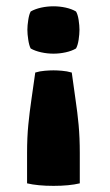

<svg xmlns="http://www.w3.org/2000/svg" viewBox="-20 -579 348 610"><path d="M92 -348.5Q85.5 -302 79.8 -262.8Q74 -223.5 70 -183Q66 -142.5 66 -93V3.5Q100 11.5 150 11.5Q200 11.5 233.5 3.5V-93Q233.5 -141.5 229.8 -182Q226 -222.5 220 -262.5Q214 -302.5 208 -348.5Q192.5 -353 176.8 -354.2Q161 -355.5 150 -355.5Q138.5 -355.5 122.5 -354.2Q106.5 -353 92 -348.5ZM150 -408.5Q169.5 -408.5 188.8 -412.8Q208 -417 221.5 -425Q227 -434.5 229.8 -452.5Q232.5 -470.5 232.5 -484.5Q232.5 -498 229.8 -515.8Q227 -533.5 221.5 -542.5Q208 -550.5 188.8 -554.8Q169.5 -559 150 -559Q130 -559 110.8 -554.8Q91.5 -550.5 77.5 -542.5Q72.5 -533.5 69.8 -515.8Q67 -498 67 -484.5Q67 -470.5 69.8 -452.5Q72.5 -434.5 77.5 -425Q91.5 -417 110.8 -412.8Q130 -408.5 150 -408.5Z"/></svg>

Font: Signika SC
Style: Bold
Weight: 700
Designer: Anna Giedryś
Foundry: Anna Giedryś
Version: Version 2.000; ttfautohint (v1.8.3) -l 8 -r 50 -G 200 -x 9 -